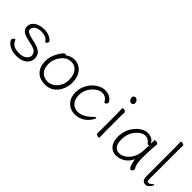

<svg xmlns="http://www.w3.org/2000/svg" viewBox="111 -1587 2481 2481"><g transform="rotate(45 1351.5 -346.5)"><path d="M195 -246Q140 -259 112.5 -284.5Q85 -310 85 -352Q85 -394 110 -423Q135 -452 176 -468Q217 -484 270 -484Q323 -484 364 -466Q405 -448 425 -422Q428 -419 428 -406.5Q428 -394 417 -384Q406 -374 400.5 -374Q395 -374 392.5 -377.5Q390 -381 386 -386Q353 -437 266 -437Q208 -437 173 -413Q138 -389 138 -354Q138 -310 216 -292L312 -269Q376 -254 413 -222Q450 -190 450 -128Q450 -89 427 -56Q404 -23 361.5 -3.5Q319 16 261.5 16Q204 16 165.5 2.5Q127 -11 104 -29.5Q81 -48 71 -64.5Q61 -81 61 -91Q61 -101 72.5 -114.5Q84 -128 92 -128Q100 -128 103 -121Q130 -52 198 -40Q229 -34 260 -34Q322 -34 359 -62.5Q396 -91 396 -126.5Q396 -162 373.5 -185.5Q351 -209 295 -222Z M703 -442Q759 -484 822 -484Q907 -484 960.5 -421Q1014 -358 1014 -251Q1014 -144 950.5 -64Q887 16 782 16Q677 16 622.5 -44Q568 -104 568 -207Q568 -289 618 -374Q638 -410 657.5 -431Q677 -452 687.5 -452Q698 -452 703 -442ZM777 -35Q826 -35 867.5 -63.5Q909 -92 934 -139.5Q959 -187 959 -245Q959 -329 922 -381.5Q885 -434 816 -434Q733 -434 678 -360Q623 -289 623 -207Q623 -125 664 -80Q705 -35 777 -35Z M1547 -152Q1555 -152 1555 -143Q1555 -134 1540.5 -109Q1526 -84 1497 -55Q1426 16 1322 16Q1270 16 1226.5 -8Q1183 -32 1156.5 -79Q1130 -126 1130 -190Q1130 -254 1152 -306.5Q1174 -359 1211 -399Q1248 -439 1293.5 -461.5Q1339 -484 1383 -484Q1427 -484 1454.5 -472Q1482 -460 1498 -444.5Q1514 -429 1521 -416Q1528 -403 1528 -394.5Q1528 -386 1516.5 -374Q1505 -362 1496.5 -362Q1488 -362 1485 -367Q1449 -434 1381.5 -434Q1314 -434 1250 -364Q1186 -292 1186 -199Q1186 -142 1206.5 -105.5Q1227 -69 1258.5 -51.5Q1290 -34 1330 -34Q1426 -34 1526 -139Q1539 -152 1547 -152Z M1690 -655Q1690 -696 1728 -696Q1745 -696 1760 -678.5Q1775 -661 1775 -641Q1775 -602 1738 -602Q1719 -602 1704.5 -619.5Q1690 -637 1690 -655ZM1704 -17 1706 -105V-368L1703 -475Q1703 -483 1717.5 -483Q1732 -483 1747.5 -475.5Q1763 -468 1763 -457L1761 -368V-105L1764 1Q1764 9 1750 9Q1736 9 1720 1.5Q1704 -6 1704 -17Z M2352 -457Q2339 -368 2339 -196Q2339 -89 2374 -34Q2376 -30 2376 -23Q2376 -16 2365.5 -2.5Q2355 11 2343 11Q2321 11 2304.5 -39.5Q2288 -90 2286 -126Q2250 -53 2194.5 -18.5Q2139 16 2074.5 16Q2010 16 1966.5 -32.5Q1923 -81 1923 -175Q1923 -298 2001 -393Q2037 -436 2080.5 -460Q2124 -484 2164.5 -484Q2205 -484 2238.5 -466Q2272 -448 2288 -410Q2290 -456 2290 -475Q2290 -484 2305.5 -484Q2321 -484 2336.5 -477Q2352 -470 2352 -459ZM2288 -386Q2283 -376 2273.5 -376Q2264 -376 2261 -380Q2224 -436 2164 -436Q2136 -436 2102.5 -416.5Q2069 -397 2041 -362Q1980 -286 1980 -180Q1980 -103 2009 -68.5Q2038 -34 2085 -34Q2132 -34 2177.5 -66Q2223 -98 2255 -160Q2287 -222 2287 -334Q2287 -361 2288 -386Z M2605 -39Q2612 -32 2623 -32H2625Q2650 -33 2678 -62Q2687 -71 2691 -71Q2695 -71 2695 -60.5Q2695 -50 2670 -18Q2642 13 2616 13H2606Q2576 9 2561 -10Q2546 -32 2545 -75V-590L2542 -697Q2542 -709 2555.5 -709Q2569 -709 2584.5 -703Q2600 -697 2600 -689L2598 -590V-78Q2598 -48 2605 -39Z"/></g></svg>

Font: LXGW WenKai Lite Light
Style: Regular
Weight: 300
Designer: LXGW / Fontworks Inc.
Foundry: LXGW / Fontworks Inc.
Version: Version 1.511; March 25, 2025